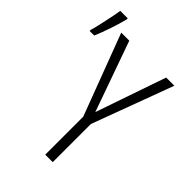

<svg xmlns="http://www.w3.org/2000/svg" viewBox="-247 -884 979 979"><g transform="rotate(45 242.5 -394.5)"><path d="M-15 -614Q-9 -633 -1.5 -666.5Q6 -700 13 -734Q20 -768 23 -789H77V-781Q67 -741 50.5 -692Q34 -643 18 -606H-15ZM271 0V-274L105 -714H163L298 -334L429 -714H488L325 -275V0Z"/></g></svg>

Font: Noto Sans Mono ExtraCondensed Light
Style: Regular
Weight: 300
Width: 2
Designer: Monotype Design Team
Foundry: Monotype Imaging Inc.
Version: Version 2.014; ttfautohint (v1.8.4.7-5d5b)